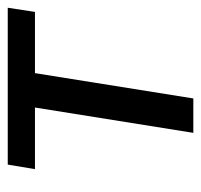

<svg xmlns="http://www.w3.org/2000/svg" viewBox="-32 -500 531 508"><g transform="rotate(-90 234.0 -245.5)"><path d="M137 0 204 -419H41L53 -491H468L457 -419H295L228 0Z"/></g></svg>

Font: Nunito Sans 10pt SemiCondensed Medium
Style: Italic
Weight: 500
Width: 4
Italic angle: -9°
Designer: Vernon Adams
Foundry: Vernon Adams
Version: Version 3.101;gftools[0.9.27]